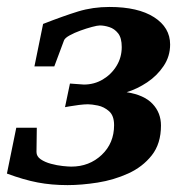

<svg xmlns="http://www.w3.org/2000/svg" viewBox="-37 -520 537 552"><path d="M157.2 12.2Q110.8 12.2 71.3 4.6Q31.7 -2.9 -17.1 -21L9.8 -152.8H68.8L67.9 -83Q67.9 -70.3 80.1 -62Q92.3 -53.7 109.6 -49.1Q127 -44.4 143.3 -42.7Q159.7 -41 168 -41Q219.7 -41 255.4 -74.7Q291 -108.4 291 -160.2Q291 -187.5 276.6 -200.2Q262.2 -212.9 244.4 -216.6Q226.6 -220.2 215.8 -220.2Q206.1 -220.2 190.2 -218.3Q174.3 -216.3 162.1 -214.1Q149.9 -211.9 149.9 -211.9L164.1 -279.8L204.1 -276.9Q233.9 -276.9 258.5 -291.5Q283.2 -306.2 298.1 -330.6Q313 -355 313 -384.8Q313 -411.1 302.5 -424.3Q292 -437.5 277.3 -442.1Q262.7 -446.8 250 -446.8Q243.2 -446.8 227.5 -442.6Q211.9 -438.5 194.3 -432.1Q176.8 -425.8 163.1 -418.2Q149.4 -410.6 147 -403.8L119.1 -329.1H62L86.9 -451.2Q145.5 -474.1 187.7 -487.1Q230 -500 277.8 -500Q359.9 -500 406 -470.5Q452.1 -440.9 452.1 -392.1Q452.1 -357.9 433.3 -330.1Q414.6 -302.2 386 -283.2Q357.4 -264.2 327.1 -254.9Q377.4 -247.1 401.6 -221.4Q425.8 -195.8 425.8 -159.2Q425.8 -106.9 399.4 -73.5Q373 -40 331.5 -21.2Q290 -2.4 243.7 4.9Q197.3 12.2 157.2 12.2Z"/></svg>

Font: Charis
Style: Bold Italic
Weight: 700
Italic angle: -11°
Designer: Walt Agee, Miriam Martin, Annie Olsen, Victor Gaultney, Lorna Priest, Alan Ward, Bob Hallissy, Martin Hosken, Sharon Cor
Foundry: SIL Global
Version: Version 7.000